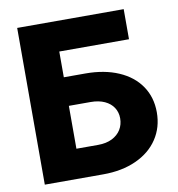

<svg xmlns="http://www.w3.org/2000/svg" viewBox="-80 -780 793 853"><g transform="rotate(-10 317.0 -353.5)"><path d="M53.7 -707H534.2V-571.3H219.7V-455.1H317.4Q402.3 -455.1 466.3 -427.5Q530.3 -399.9 564.9 -349.1Q599.6 -298.3 599.6 -230.5Q599.6 -162.6 564.9 -110.4Q530.3 -58.1 466.3 -29.1Q402.3 0 317.4 0H53.7ZM434.6 -232.4Q434.6 -259.3 420.9 -280.5Q407.2 -301.8 380.9 -314Q354.5 -326.2 317.4 -326.2H219.7V-132.8H317.4Q354.5 -132.8 380.9 -146Q407.2 -159.2 420.9 -181.6Q434.6 -204.1 434.6 -232.4Z"/></g></svg>

Font: Pretendard ExtraBold
Style: Regular
Weight: 800
Designer: Base glyphs from Inter by Rasmus Andersson; Hangeul glyphs from Noto Sans CJK(Source Han Sans) by Jang Soo-young and Kan
Foundry: Kil Hyung-jin
Version: Version 1.309